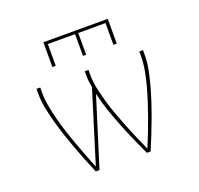

<svg xmlns="http://www.w3.org/2000/svg" viewBox="-128 -880 1056 1020"><g transform="rotate(-20 400.0 -370.0)"><path d="M245 0Q228 -40 212 -80Q196 -120 181 -160.5Q166 -201 152.5 -242Q139 -283 127.5 -324.5Q116 -366 107.5 -408.5Q99 -451 99 -494V-520H120V-494Q120 -453 127.5 -412.5Q135 -372 145.5 -332.5Q156 -293 168.5 -254Q181 -215 195 -176.5Q209 -138 224 -100Q239 -62 254 -24L379 -428Q376 -445 374 -461Q372 -477 372 -494V-520H393V-494Q393 -452 402 -411Q411 -370 422.5 -330Q434 -290 448.5 -251Q463 -212 478.5 -173Q494 -134 510.5 -95.5Q527 -57 544 -20Q560 -58 575 -96.5Q590 -135 604 -174Q618 -213 630.5 -252Q643 -291 654 -331Q665 -371 672.5 -412Q680 -453 680 -494V-520H701V-494Q701 -451 692.5 -408.5Q684 -366 672.5 -324.5Q661 -283 647.5 -242Q634 -201 619 -160.5Q604 -120 588 -80Q572 -40 555 0H534Q512 -47 491 -94.5Q470 -142 451 -190.5Q432 -239 415 -288Q398 -337 387 -387L266 0ZM218 -600V-740H582V-600H563V-723H409V-600H391V-723H237V-600Z"/></g></svg>

Font: Iosevka Aile Thin
Style: Regular
Weight: 100
Designer: Belleve Invis
Foundry: Belleve Invis
Version: Version 31.1.0; ttfautohint (v1.8.4)